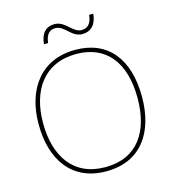

<svg xmlns="http://www.w3.org/2000/svg" viewBox="-130 -1060 1013 1125"><g transform="rotate(-15 377.0 -497.0)"><path d="M215 -855H240C246 -915 275 -929 302 -929C360 -929 381 -854 449 -854C499 -854 535 -888 540 -953H515C509 -892 479 -878 450 -878C396 -878 370 -953 304 -953C253 -953 220 -921 215 -855ZM690 -409C690 -641 579 -776 382 -776C177 -776 63 -625 63 -410C63 -194 168 -41 376 -41C587 -41 690 -194 690 -409ZM90 -410C90 -607 186 -751 382 -751C562 -751 663 -626 663 -409C663 -207 573 -66 377 -66C182 -66 90 -210 90 -410Z"/></g></svg>

Font: Noto Sans Tamil UI Thin
Style: Regular
Weight: 100
Designer: Jelle Bosma - Monotype Design Team
Foundry: Monotype Imaging Inc.
Version: Version 2.004